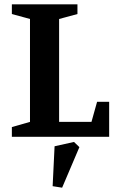

<svg xmlns="http://www.w3.org/2000/svg" viewBox="-20 -634 531 890"><path d="M35 0V-45L119 -69V-546L35 -569V-614H339V-569L254 -546V-69H404L430 -162H486V0ZM268 236 224 229 233 44 323 24 348 48Z"/></svg>

Font: Manuale
Style: Regular
Weight: 400
Designer: Eduardo Tunni / Pablo Cosgaya
Foundry: Eduardo Tunni / Pablo Cosgaya
Version: Version 1.002